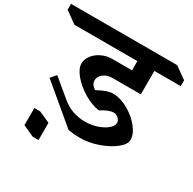

<svg xmlns="http://www.w3.org/2000/svg" viewBox="-328 -992 1374 1369"><g transform="rotate(30 359.5 -307.5)"><path d="M292 -397Q292 -381 300.5 -367.5Q309 -354 330 -339Q373 -362 402 -372Q431 -382 455 -382Q513 -382 577 -347Q641 -312 684 -259Q727 -206 727 -158Q727 -121 677.5 -81.5Q628 -42 553 -16Q478 10 407 10Q357 10 309 2L5 -253L43 -297L186 -178Q268 -108 381 -108Q431 -108 478 -124Q525 -140 554 -164.5Q583 -189 583 -215Q583 -234 565.5 -250.5Q548 -267 528 -267Q485 -267 426 -227Q363 -236 299 -274.5Q235 -313 193 -363Q151 -413 151 -455Q151 -491 175.5 -523Q200 -555 240.5 -574Q281 -593 327 -593H488V-669H-30L-126 -738V-786H748L845 -717V-669H628V-476H392Q351 -476 321.5 -453Q292 -430 292 -397ZM159 171H111L19 129V-12H67L159 29Z"/></g></svg>

Font: Inknut Antiqua SemiBold
Style: Regular
Weight: 600
Designer: Claus Eggers Sørensen
Foundry: Claus Eggers Sørensen
Version: Version 1.003; ttfautohint (v1.8.2) -l 8 -r 50 -G 200 -x 14 